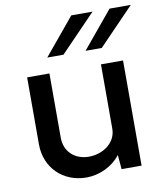

<svg xmlns="http://www.w3.org/2000/svg" viewBox="-85 -819 767 899"><g transform="rotate(-10 299.0 -370.0)"><path d="M247 -575 416 -750H315L170 -575ZM352 -575H429L598 -750H497ZM517 -500H412V-194C412 -128 350 -84 282 -84C215 -84 167 -128 167 -194V-500H61V-181C61 -70 143 10 254 10C317 10 379 -20 416 -68L422 0H517Z"/></g></svg>

Font: Oakes Medium
Style: Regular
Weight: 500
Designer: Samuel Oakes
Foundry: Samuel Oakes
Version: Version 1.003;PS 001.003;hotconv 1.0.88;makeotf.lib2.5.64775